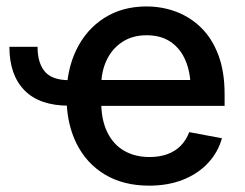

<svg xmlns="http://www.w3.org/2000/svg" viewBox="-20 -568 763 599"><path d="M195.3 -238.3Q103 -238.3 56.2 -286.4Q9.3 -334.5 9.3 -421.9H97.2Q97.2 -371.6 119.9 -344.7Q142.6 -317.9 195.3 -317.9ZM445.3 11.2Q365.2 11.2 307.4 -23.4Q249.5 -58.1 218.5 -120.6Q187.5 -183.1 187.5 -266.6Q187.5 -349.6 218.3 -412.8Q249 -476.1 305.4 -512Q361.8 -547.9 437 -547.9Q485.4 -547.9 529.3 -531.5Q573.2 -515.1 607.4 -481.7Q641.6 -448.2 661.1 -396.7Q680.7 -345.2 680.7 -274.4V-237.8H244.6V-318.4H625L574.7 -292.5Q574.7 -341.8 558.8 -379.2Q543 -416.5 512.5 -437.3Q481.9 -458 437.5 -458Q393.1 -458 361.3 -437Q329.6 -416 312.7 -380.4Q295.9 -344.7 295.9 -301.8V-248.5Q295.9 -194.3 314.5 -156Q333 -117.7 366.9 -97.9Q400.9 -78.1 446.8 -78.1Q477.1 -78.1 501.7 -86.9Q526.4 -95.7 543.7 -113.3Q561 -130.9 570.3 -155.8L672.4 -136.7Q660.2 -92.8 628.9 -59.3Q597.7 -25.9 551 -7.3Q504.4 11.2 445.3 11.2Z"/></svg>

Font: V-Inter
Style: Medium-500
Weight: 500
Designer: Rasmus Andersson
Foundry: rsms
Version: Version 4.000;git-4146feb